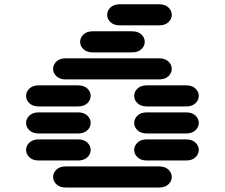

<svg xmlns="http://www.w3.org/2000/svg" viewBox="-20 -881 1040 888"><path d="M284.2 -13.7H715.8Q743.2 -13.7 758.8 -28.3Q774.4 -43 774.4 -62.5Q774.4 -82 758.8 -96.7Q743.2 -111.3 715.8 -111.3H284.2Q256.8 -111.3 241.2 -96.7Q225.6 -82 225.6 -62.5Q225.6 -43 241.2 -28.3Q256.8 -13.7 284.2 -13.7ZM159.2 -138.7H340.8Q368.2 -138.7 383.8 -153.3Q399.4 -168 399.4 -187.5Q399.4 -207 383.8 -221.7Q368.2 -236.3 340.8 -236.3H159.2Q131.8 -236.3 116.2 -221.7Q100.6 -207 100.6 -187.5Q100.6 -168 116.2 -153.3Q131.8 -138.7 159.2 -138.7ZM659.2 -138.7H840.8Q868.2 -138.7 883.8 -153.3Q899.4 -168 899.4 -187.5Q899.4 -207 883.8 -221.7Q868.2 -236.3 840.8 -236.3H659.2Q631.8 -236.3 616.2 -221.7Q600.6 -207 600.6 -187.5Q600.6 -168 616.2 -153.3Q631.8 -138.7 659.2 -138.7ZM159.2 -263.7H340.8Q368.2 -263.7 383.8 -278.3Q399.4 -293 399.4 -312.5Q399.4 -332 383.8 -346.7Q368.2 -361.3 340.8 -361.3H159.2Q131.8 -361.3 116.2 -346.7Q100.6 -332 100.6 -312.5Q100.6 -293 116.2 -278.3Q131.8 -263.7 159.2 -263.7ZM659.2 -263.7H840.8Q868.2 -263.7 883.8 -278.3Q899.4 -293 899.4 -312.5Q899.4 -332 883.8 -346.7Q868.2 -361.3 840.8 -361.3H659.2Q631.8 -361.3 616.2 -346.7Q600.6 -332 600.6 -312.5Q600.6 -293 616.2 -278.3Q631.8 -263.7 659.2 -263.7ZM159.2 -388.7H340.8Q368.2 -388.7 383.8 -403.3Q399.4 -418 399.4 -437.5Q399.4 -457 383.8 -471.7Q368.2 -486.3 340.8 -486.3H159.2Q131.8 -486.3 116.2 -471.7Q100.6 -457 100.6 -437.5Q100.6 -418 116.2 -403.3Q131.8 -388.7 159.2 -388.7ZM659.2 -388.7H840.8Q868.2 -388.7 883.8 -403.3Q899.4 -418 899.4 -437.5Q899.4 -457 883.8 -471.7Q868.2 -486.3 840.8 -486.3H659.2Q631.8 -486.3 616.2 -471.7Q600.6 -457 600.6 -437.5Q600.6 -418 616.2 -403.3Q631.8 -388.7 659.2 -388.7ZM284.2 -513.7H715.8Q743.2 -513.7 758.8 -528.3Q774.4 -543 774.4 -562.5Q774.4 -582 758.8 -596.7Q743.2 -611.3 715.8 -611.3H284.2Q256.8 -611.3 241.2 -596.7Q225.6 -582 225.6 -562.5Q225.6 -543 241.2 -528.3Q256.8 -513.7 284.2 -513.7ZM409.2 -638.7H590.8Q618.2 -638.7 633.8 -653.3Q649.4 -668 649.4 -687.5Q649.4 -707 633.8 -721.7Q618.2 -736.3 590.8 -736.3H409.2Q381.8 -736.3 366.2 -721.7Q350.6 -707 350.6 -687.5Q350.6 -668 366.2 -653.3Q381.8 -638.7 409.2 -638.7ZM534.2 -763.7H715.8Q743.2 -763.7 758.8 -778.3Q774.4 -793 774.4 -812.5Q774.4 -832 758.8 -846.7Q743.2 -861.3 715.8 -861.3H534.2Q506.8 -861.3 491.2 -846.7Q475.6 -832 475.6 -812.5Q475.6 -793 491.2 -778.3Q506.8 -763.7 534.2 -763.7Z"/></svg>

Font: Sixtyfour
Style: Regular
Weight: 400
Designer: Jens Kutilek
Foundry: Jens Kutilek
Version: Version 2.001